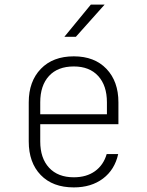

<svg xmlns="http://www.w3.org/2000/svg" viewBox="-20 -805 640 835"><path d="M495 -265H155V-190Q155 -117 193.5 -75.5Q232 -34 301 -34Q356 -34 393 -60.5Q430 -87 444 -135H494Q479 -67 428 -28.5Q377 10 301 10Q209 10 157 -44Q105 -98 105 -190V-360Q105 -451 157.5 -505.5Q210 -560 301 -560Q391 -560 443 -505.5Q495 -451 495 -360ZM155 -308H445V-360Q445 -433 407 -474.5Q369 -516 301 -516Q231 -516 193 -474.5Q155 -433 155 -360ZM310 -645H260L375 -785H435Z"/></svg>

Font: JetBrains Mono Extra Light
Style: Regular
Weight: 200
Monospace: yes
Designer: Philipp Nurullin, Konstantin Bulenkov
Foundry: JetBrains
Version: 2.002